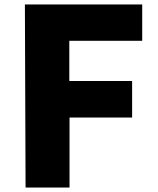

<svg xmlns="http://www.w3.org/2000/svg" viewBox="-20 -786 704 856"><path d="M94 50H290V-262H569V-425H289V-604H614V-766H91Z"/></svg>

Font: GenEiGothic-pro-Heavy
Style: Bold
Weight: 900
Designer: Ryoko NISHIZUKA (kana & ideographs); Paul D. Hunt (Latin, Greek & Cyrillic); Wenlong ZHANG (bopomofo); Sandoll Communica
Foundry: Adobe Systems Incorporated; o_tamon
Version: Version 1.000.140830